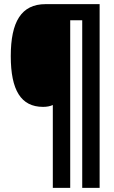

<svg xmlns="http://www.w3.org/2000/svg" viewBox="-20 -780 550 927"><path d="M461 127V-760H200C83 -760 32 -675 32 -509C32 -345 81 -264 188 -264C206 -264 222 -267 235 -273V127H319V-682H377V127Z"/></svg>

Font: Noto Sans Gujarati ExtraCondensed Black
Style: Regular
Weight: 900
Width: 2
Designer: Jelle Bosma - Monotype Design Team, Universal Thirst
Foundry: Monotype Imaging Inc.
Version: Version 2.106